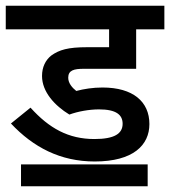

<svg xmlns="http://www.w3.org/2000/svg" viewBox="-20 -642 591 667"><path d="M324 -262C384 -262 406 -243 406 -212C406 -178 378 -159 308 -159C218 -159 151 -196 86 -268L18 -213C96 -130 190 -81 309 -81C443 -81 499 -138 499 -211C499 -289 442 -338 336 -338C303 -338 271 -333 245 -326C231 -337 217 -353 217 -372C217 -398 237 -403 271 -403H453V-540H551V-622H0V-540H359V-478H283C216 -478 186 -469 158 -449C138 -433 126 -409 126 -378C126 -323 170 -275 221 -244C251 -255 290 -262 324 -262ZM53 -71V5H493V-71Z"/></svg>

Font: Noto Sans SemiCondensed Medium
Style: Regular
Weight: 500
Width: 4
Designer: Monotype Design Team
Foundry: Monotype Imaging Inc.
Version: Version 2.013